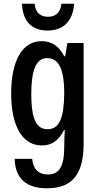

<svg xmlns="http://www.w3.org/2000/svg" viewBox="-20 -771 531 1031"><path d="M236 -607C321 -607 372 -659 378 -751H310C305 -705 280 -681 238 -681C194 -681 170 -706 166 -751H98C102 -658 149 -607 236 -607ZM232 240C350 240 429 185 429 2V-540H342L330 -469H325C295 -525 257 -550 203 -550C102 -550 40 -449 40 -269C40 -90 102 10 205 10C256 10 294 -14 324 -73H328C326 -42 325 -14 325 16C325 122 299 166 236 166C188 166 157 137 153 82H59C61 192 127 240 232 240ZM235 -77C161 -77 148 -166 148 -267C148 -394 174 -459 233 -459C303 -459 325 -384 325 -268C323 -133 297 -77 235 -77Z"/></svg>

Font: Kathrein 67 Medium Condensed
Style: Regular
Weight: 500
Width: 3
Designer: Lazydogs Typefoundry, based on Open Sans by Ascender Corporation
Foundry: Lazydogs Typefoundry
Version: Version 1.003;PS 001.003;hotconv 1.0.88;makeotf.lib2.5.64775